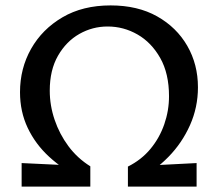

<svg xmlns="http://www.w3.org/2000/svg" viewBox="-20 -690 806 710"><path d="M279 -30Q212 -64 161.5 -110.5Q111 -157 82.5 -217Q54 -277 54 -349Q54 -437 95 -509.5Q136 -582 211 -626Q286 -670 389 -670Q489 -670 561 -629.5Q633 -589 672.5 -520.5Q712 -452 712 -367Q712 -293 682.5 -227Q653 -161 603 -110Q553 -59 491 -26L453 -74Q503 -99 536.5 -139.5Q570 -180 587.5 -230.5Q605 -281 605 -334Q605 -418 572.5 -475.5Q540 -533 488.5 -562.5Q437 -592 378 -592Q322 -592 273.5 -564.5Q225 -537 194.5 -484Q164 -431 164 -355Q164 -300 182 -247Q200 -194 233 -149.5Q266 -105 314 -75ZM60 0V-87L314 -75V0ZM453 0V-74L707 -87V0Z"/></svg>

Font: Ysabeau Infant SemiBold
Style: Regular
Weight: 600
Designer: Christian Thalmann (Catharsis Fonts)
Version: Version 2.002; featfreeze: ss01,ss02,lnum